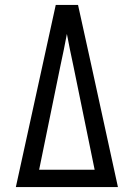

<svg xmlns="http://www.w3.org/2000/svg" viewBox="-20 -755 540 775"><path d="M44 0 205 -735H295L349 -490L456 0ZM138 -70H362L276 -490Q269 -522 262.5 -554Q256 -586 250 -618Q244 -586 237.5 -554Q231 -522 224 -490Z"/></svg>

Font: Zed Mono
Style: Regular
Weight: 400
Monospace: yes
Designer: Belleve Invis
Foundry: Belleve Invis
Version: Version 1.0.0; ttfautohint (v1.8.4)